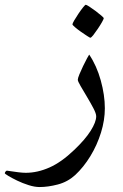

<svg xmlns="http://www.w3.org/2000/svg" viewBox="-95 -480 505 790"><path d="M336.4 -34.7Q336.4 14.2 320.6 65.4Q304.7 116.7 276.9 162.4Q249 208 214.4 240.2Q183.1 268.6 142.8 279.1Q102.5 289.6 67.9 289.6Q47.4 289.6 22.7 281.7Q-2 273.9 -24.2 263.2Q-46.4 252.4 -60.8 243.7Q-75.2 234.9 -75.2 232.9Q-75.2 230 -72.3 226.1Q-69.3 222.2 -66.4 222.2Q-64.9 222.2 -51 224.4Q-37.1 226.6 -19.3 228.8Q-1.5 231 11.2 231Q59.1 231 108.4 209.2Q157.7 187.5 210 137.2Q255.4 94.2 278.1 58.1Q300.8 22 300.8 -1.5Q300.8 -12.7 289.3 -34.7Q277.8 -56.6 262.9 -81.5Q248 -106.4 236.6 -126Q225.1 -145.5 225.1 -151.9Q225.1 -158.2 231.7 -174.3Q238.3 -190.4 247.1 -208.5Q255.9 -226.6 263.2 -240.2Q270.5 -253.9 272 -255.4Q302.7 -210 319.6 -149.2Q336.4 -88.4 336.4 -34.7ZM332 -405.3Q332 -402.3 325 -389.6Q317.9 -377 307.9 -362.1Q297.9 -347.2 289.1 -335.9Q280.3 -324.7 276.4 -324.7Q274.9 -324.7 263.4 -332Q252 -339.4 237.8 -349.4Q223.6 -359.4 213.4 -368.2Q203.1 -377 203.1 -379.9Q203.1 -383.3 210.4 -396Q217.8 -408.7 227.8 -423.6Q237.8 -438.5 246.6 -449.5Q255.4 -460.4 257.8 -460.4Q260.7 -460.4 272.5 -452.9Q284.2 -445.3 297.9 -435.1Q311.5 -424.8 321.8 -416Q332 -407.2 332 -405.3Z"/></svg>

Font: Scheherazade New Medium
Style: Regular
Weight: 500
Designer: SIL International
Foundry: SIL International
Version: Version 4.000